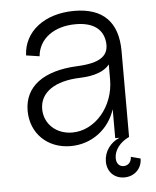

<svg xmlns="http://www.w3.org/2000/svg" viewBox="-50 -559 619 760"><g transform="rotate(-5 259.5 -179.0)"><path d="M213 16C297 16 366 -37 391 -115V0H408C371 15 346 50 346 89C346 130 374 158 414 158C454 158 484 129 484 89L446 79C446 99 433 113 415 113C397 113 386 100 386 79C386 48 409 17 446 0V-341C446 -457 387 -516 273 -516C155 -516 72 -452 68 -357L121 -349C127 -418 188 -463 274 -463C342 -463 382 -435 388 -382C394 -327 357 -301 266 -297C131 -291 55 -234 55 -138C55 -48 121 16 213 16ZM224 -37C160 -37 113 -81 113 -140C113 -206 173 -247 273 -250C331 -252 371 -267 391 -293V-233C391 -126 315 -37 224 -37Z"/></g></svg>

Font: Uncut Sans Light
Style: Regular
Weight: 300
Designer: Kasper Nordkvist
Foundry: UNCUT.wtf
Version: Version 1.304;Glyphs 3.2 (3246)